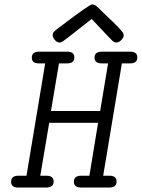

<svg xmlns="http://www.w3.org/2000/svg" viewBox="-20 -843 637 863"><path d="M29.8 -25.9Q29.8 -52.7 62 -53.2H99.1L183.1 -558.1H154.8Q122.6 -558.1 123 -584Q123 -610.8 155.8 -610.8H282.2Q314.5 -610.8 314 -585Q314 -558.1 282.2 -558.1H245.1L209 -344.2H430.2L465.8 -558.1H438Q404.8 -558.1 404.8 -584Q404.8 -610.8 439 -610.8H564.9Q597.2 -610.8 597.2 -585Q597.2 -558.1 564.9 -558.1H527.8L443.8 -53.2Q443.8 -53.2 471.2 -53.2Q504.4 -53.2 503.9 -26.9Q503.9 0 470.2 0H345.2Q312 0 312 -25.9Q312 -52.7 344.2 -53.2H381.8L420.9 -291H201.2L161.1 -53.2H189Q221.2 -53.2 221.2 -26.9Q221.2 0 187 0H62Q29.8 0 29.8 -25.9ZM216.8 -685.1Q216.8 -689.9 218.5 -694.1Q220.2 -698.2 224.6 -702.1Q229 -706.1 232.4 -709Q235.8 -711.9 243.4 -717.5Q251 -723.1 255.9 -727.1Q382.8 -823.2 394 -823.2H396Q407.2 -823.2 424.8 -805.2Q452.6 -777.3 490.2 -742.2Q533.2 -699.2 535.2 -690.9Q536.1 -689 536.1 -685.1Q536.1 -673.8 525.1 -662.8Q514.2 -651.9 502 -651.9Q494.1 -651.9 485.1 -659.9Q476.1 -668 440.9 -706.1Q412.1 -736.8 392.1 -757.8Q365.2 -736.8 326.2 -706.1Q275.4 -666 265.1 -658.9Q254.9 -651.9 248 -651.9Q235.8 -651.9 226.3 -663.6Q216.8 -675.3 216.8 -685.1Z"/></svg>

Font: CMU Typewriter Text
Style: LightOblique
Weight: 200
Italic angle: -9.46001°
Version: Version 0.7.0